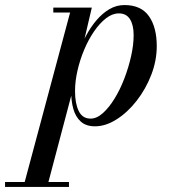

<svg xmlns="http://www.w3.org/2000/svg" viewBox="-121 -490 698 760"><path d="M-28.5 250 156.5 -440.5H90V-460H242.5L202.5 -289.5L179.5 -209.5L174 -160.5L65.5 250ZM-101 250V230.5H152V250ZM237.5 -20.5Q262 -20.5 286.2 -42.2Q310.5 -64 332.5 -99.8Q354.5 -135.5 371.2 -179.2Q388 -223 398 -267.8Q408 -312.5 408 -351Q408 -391 393.5 -414Q379 -437 349.5 -437Q323.5 -437 298.5 -417.5Q273.5 -398 251.5 -366Q229.5 -334 212.5 -293.8Q195.5 -253.5 185.8 -211Q176 -168.5 176 -129.5Q176 -80 190.8 -50.2Q205.5 -20.5 237.5 -20.5ZM255 10Q219.5 10 198.8 -8.8Q178 -27.5 169.2 -59.2Q160.5 -91 160.5 -129Q160.5 -161 167.2 -198.5Q174 -236 187.2 -274.2Q200.5 -312.5 219 -347.5Q237.5 -382.5 261.2 -410.2Q285 -438 312.5 -454Q340 -470 371.5 -470Q437.5 -470 468.5 -426Q499.5 -382 499.5 -307.5Q499.5 -250 477.8 -193.8Q456 -137.5 420.2 -91.5Q384.5 -45.5 341 -17.8Q297.5 10 255 10Z"/></svg>

Font: Bodoni Moda 11pt Medium
Style: Italic
Weight: 500
Italic angle: -13°
Designer: Owen Earl
Foundry: indestructible type
Version: Version 2.004